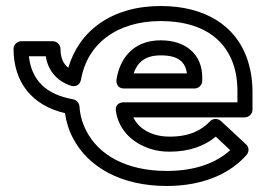

<svg xmlns="http://www.w3.org/2000/svg" viewBox="-20 -583 895 638"><path d="M745 -84C700 -43 631 -15 534 -15C396 -15 307 -71 268 -146C254 -172 246 -200 244 -230C243 -242 233 -251 223 -253C133 -269 85 -316 76 -396H132C140 -347 170 -313 216 -298C226 -295 245 -296 249 -318C269 -435 366 -513 514 -513C648 -513 723 -456 753 -376C764 -347 769 -315 769 -278V-243H390C380 -243 362 -237 365 -215C374 -151 420 -108 478 -89C498 -82 520 -79 544 -79C609 -79 660 -98 697 -129ZM423 -193H794C805 -193 819 -203 819 -218V-278C819 -320 812 -359 799 -394C761 -496 664 -563 514 -563C352 -563 243 -481 207 -358C191 -370 181 -390 181 -421C181 -432 171 -446 156 -446H50C39 -446 25 -436 25 -421C25 -308 88 -232 196 -207C200 -178 209 -149 223 -123C273 -28 382 35 534 35C656 35 746 -7 800 -69C808 -79 808 -94 798 -103L714 -181C704 -190 687 -190 678 -180C650 -150 609 -129 544 -129C484 -129 441 -155 423 -193ZM652 -326C652 -402 598 -449 514 -449C420 -449 377 -385 367 -318C366 -308 369 -289 392 -289H627C642 -289 652 -303 652 -314ZM601 -339H424C436 -374 460 -399 514 -399C573 -399 596 -377 601 -339Z"/></svg>

Font: Asimov
Style: XWidOu
Weight: 500
Designer: Google
Version: Version 2.000980; 2014